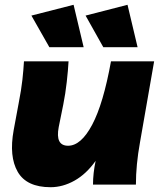

<svg xmlns="http://www.w3.org/2000/svg" viewBox="-20 -770 670 801"><path d="M191 11Q91 11 54 -53Q17 -117 37 -227L58 -340Q69 -396 73.5 -437.5Q78 -479 80 -514H266Q264 -477 258.5 -428Q253 -379 244 -334L225 -240Q210 -162 264 -162Q318 -162 364.5 -249.5Q411 -337 443 -514H623L564 -176Q547 -82 547 0H368Q368 -47 379 -99Q340 -44 291 -16.5Q242 11 191 11ZM411 -573 337 -705 512 -750 554 -573ZM186 -573 111 -705 287 -750 329 -573Z"/></svg>

Font: Livvic Black
Style: Italic
Weight: 900
Italic angle: -10°
Designer: Jacques Le Bailly, Baron von Fonthausen
Version: Version 1.001; ttfautohint (v1.8.2)